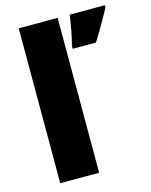

<svg xmlns="http://www.w3.org/2000/svg" viewBox="-115 -835 718 910"><g transform="rotate(-15 244.5 -380.0)"><path d="M257 0H66V-760H257ZM489 -749Q468 -712 449 -678Q430 -644 402 -600H288V-614Q296 -643 304 -685.5Q312 -728 316 -760H489Z"/></g></svg>

Font: Noto Sans Bengali UI Black
Style: Regular
Weight: 900
Designer: Jelle Bosma - Monotype Design Team
Foundry: Monotype Imaging Inc.
Version: Version 2.003; ttfautohint (v1.8.4.7-5d5b)